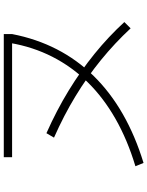

<svg xmlns="http://www.w3.org/2000/svg" viewBox="101 -870 797 1040"><g transform="rotate(-90 500.0 -350.5)"><path d="M119 -16Q262 -59 376 -124Q490 -189 574 -274.5Q658 -360 712 -466Q766 -572 787 -696L803 -684H168V-729H835V-684Q784 -421 607.5 -241.5Q431 -62 137 28ZM866 -42Q786 -128 694.5 -202.5Q603 -277 498.5 -340.5Q394 -404 274 -457L298 -498Q422 -443 529 -377.5Q636 -312 728.5 -237Q821 -162 900 -76Z"/></g></svg>

Font: M PLUS 2 Light
Style: Regular
Weight: 300
Designer: Coji Morishita
Foundry: UNDERFOREST DESIGN
Version: Version 1.001